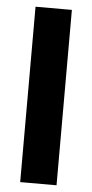

<svg xmlns="http://www.w3.org/2000/svg" viewBox="-52 -739 370 771"><g transform="rotate(5 133.0 -353.5)"><path d="M206.1 0H59.6V-707H206.1Z"/></g></svg>

Font: Pretendard JP
Style: Bold
Weight: 700
Designer: Base glyphs from Inter by Rasmus Andersson; Hangeul glyphs from Noto Sans CJK(Source Han Sans) by Jang Soo-young and Kan
Foundry: Kil Hyung-jin
Version: Version 1.309